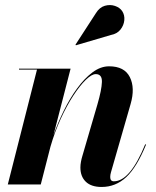

<svg xmlns="http://www.w3.org/2000/svg" viewBox="-20 -733 619 763"><path d="M421 -594 281.5 -553 280 -555.5 361 -680.5Q375.5 -704 396.5 -710Q417.5 -716 436.8 -709.5Q456 -703 465.5 -689Q476 -673 474 -652.5Q472 -632 458.5 -615.2Q445 -598.5 421 -594ZM127 -456.5H55.5V-460H260.5L192.5 -196Q209.5 -244 233.2 -292.5Q257 -341 286 -381Q315 -421 347.2 -445.2Q379.5 -469.5 413.5 -469.5Q474.5 -469.5 496 -426.5Q517.5 -383.5 499 -319.5L421 -48.5Q418 -38.5 418 -29.5Q418 -12.5 432.5 -12.5Q497 -12.5 557 -159.5L560.5 -158.5Q523.5 -68 481.5 -29Q439.5 10 384 10Q342.5 10 321 -10.8Q299.5 -31.5 299.5 -67.5Q299.5 -78.5 301.8 -90.5Q304 -102.5 307 -112L367 -317.5Q384 -376 385 -407.2Q386 -438.5 360.5 -438.5Q344.5 -438.5 321 -415.8Q297.5 -393 271.5 -353.2Q245.5 -313.5 221.5 -261.2Q197.5 -209 180.5 -150L142 0H11Z"/></svg>

Font: Bodoni* 48pt
Style: Bold Italic
Weight: 700
Italic angle: -13°
Version: Version 2.3